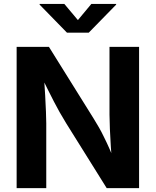

<svg xmlns="http://www.w3.org/2000/svg" viewBox="-20 -969 802 989"><path d="M65.7 -727.5H232.1L461.8 -359.2Q476.6 -335.4 489.9 -312.2Q503.2 -288.9 515.6 -263Q546.7 -201.3 572 -132.9H556.7Q553.4 -170.5 550.7 -216.9Q547.9 -260 546 -305Q544 -349.9 544 -378.3V-727.5H696.4V0H529.6L321 -333.9Q284.3 -393.7 258.5 -444.3Q243.8 -472.4 225.7 -509Q207.6 -545.6 186.9 -587.5H205.8Q210.2 -522.4 212.7 -476.8Q215.1 -432.1 216.7 -393.9Q218.3 -355.6 218.3 -334.4V0H65.7ZM381.2 -865.6 450.5 -948.7H578.3V-945.1L437.2 -800.8H324.9L184.1 -945.1V-948.7H311.4Z"/></svg>

Font: Raveo Variable
Style: Regular
Weight: 400
Designer: Jakub Foglar, Rasmus Andersson (Inter)
Foundry: Jakubfoglar.com
Version: Version 1.000;Glyphs 3.2.3 (3260)